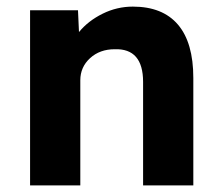

<svg xmlns="http://www.w3.org/2000/svg" viewBox="-20 -561 669 581"><path d="M71 0V-530H216L219 -464Q247 -498 290.5 -519.5Q334 -541 382 -541Q472 -541 518.5 -486.5Q565 -432 565 -325V0H413V-313Q413 -415 327 -412Q282 -412 252.5 -385Q223 -358 223 -318V0Z"/></svg>

Font: Readex Pro bold
Style: Bold
Weight: 700
Designer: Bonnie Shaver-Troup, Thomas Jockin
Foundry: Lexend
Version: Version 1.200; ttfautohint (v1.8.3)